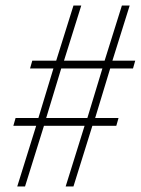

<svg xmlns="http://www.w3.org/2000/svg" viewBox="-20 -670 506 690"><path d="M42 0 110 -218H28L36 -246H118L172 -424H88L96 -452H182L244 -650H272L210 -452H356L418 -650H446L384 -452H466L458 -424H376L322 -246H406L398 -218H312L244 0H216L284 -218H138L70 0ZM146 -246H294L348 -424H200Z"/></svg>

Font: Source Sans 3 VF
Style: Italic
Weight: 200
Italic angle: -11°
Designer: Paul D. Hunt
Foundry: Adobe Systems Incorporated
Version: Version 3.042;hotconv 1.0.118;makeotfexe 2.5.65603